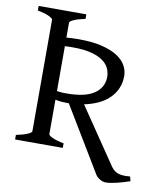

<svg xmlns="http://www.w3.org/2000/svg" viewBox="-83 -682 738 871"><g transform="rotate(10 286.5 -247.0)"><path d="M210.9 -457Q201.2 -457 192.1 -456.8Q183.1 -456.5 173.3 -456.1V-249.5Q186.5 -247.1 196.3 -246.6Q206.1 -246.1 216.8 -246.1Q304.7 -246.1 346.2 -275.4Q387.7 -304.7 386.7 -354.5Q386.2 -373 377.9 -391.4Q369.6 -409.7 349.4 -424.3Q329.1 -439 295.4 -448Q261.7 -457 210.9 -457ZM572.8 95.7Q540.5 106.4 511.5 113.5Q482.4 120.6 463.4 120.6Q449.2 120.6 435.8 112.5Q422.4 104.5 415.5 93.8L235.8 -204.1H225.1Q212.4 -204.1 199.7 -205.3Q187 -206.5 173.3 -209.5V-50.8Q173.3 -44.9 191.2 -36.4Q209 -27.8 244.1 -21V0H24.4V-21Q57.6 -27.8 76.4 -35.9Q95.2 -43.9 95.2 -50.8V-564Q95.2 -569.8 77.4 -578.6Q59.6 -587.4 24.4 -594.2V-615.2H244.1V-594.2Q210.9 -587.4 192.1 -579.1Q173.3 -570.8 173.3 -564V-495.6Q186 -496.6 200 -497.3Q213.9 -498 229 -498Q293 -498 337.4 -487.1Q381.8 -476.1 409.4 -458Q437 -439.9 449.5 -416.7Q461.9 -393.6 461.9 -369.6Q461.9 -337.9 450.7 -312Q439.5 -286.1 418.9 -266.1Q398.4 -246.1 369.4 -232.4Q340.3 -218.8 304.7 -211.4L479.5 45.9Q486.8 56.2 495.4 62.5Q503.9 68.8 514.4 72Q524.9 75.2 537.8 75.7Q550.8 76.2 567.4 74.7Z"/></g></svg>

Font: Noto Serif Devanagari
Style: Regular
Weight: 400
Designer: Monotype Design Team
Foundry: Monotype Imaging Inc.
Version: Version 1.01